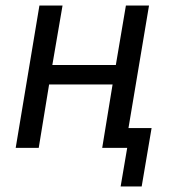

<svg xmlns="http://www.w3.org/2000/svg" viewBox="-20 -536 640 696"><path d="M417.3 139.9H493.6L529.5 -71.7H445.7L520.2 -516H436.4L399.9 -300.4H169.7L206.7 -516H122.9L36.9 0H120.4L158 -229.8H388.1L350.5 0H441.1Z"/></svg>

Font: Margiela Mono Italic Text It
Style: Regular
Weight: 400
Designer: Mike Abbink, Paul van der Laan, Pieter van Rosmalen
Foundry: Bold Monday
Version: Version 2.003 2021